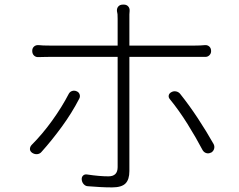

<svg xmlns="http://www.w3.org/2000/svg" viewBox="-20 -794 1040 834"><path d="M314 -397Q323 -393 326 -383.5Q329 -374 324 -365Q292 -303 248.5 -243.5Q205 -184 161 -135Q154 -126 142.5 -124.5Q131 -123 120 -130Q110 -137 110 -146.5Q110 -156 117 -164Q164 -211 206.5 -270Q249 -329 279 -387Q284 -396 294 -399Q304 -402 314 -397ZM725 -394Q734 -399 744.5 -397Q755 -395 762 -387Q802 -337 839.5 -280Q877 -223 908 -168Q913 -158 910 -147.5Q907 -137 897 -131H896Q886 -126 876 -129Q866 -132 860 -142Q831 -197 794.5 -255.5Q758 -314 718 -363Q711 -371 713 -380Q715 -389 725 -394ZM120 -573Q120 -585 128 -592Q136 -599 148 -598Q159 -597 168 -596.5Q177 -596 198 -596H491V-712Q491 -726 490.5 -732Q490 -738 488 -746Q487 -758 494 -766Q501 -774 514 -774H518Q530 -774 537 -766Q544 -758 543 -746Q542 -738 542 -731.5Q542 -725 542 -712V-596H825Q839 -596 849 -596.5Q859 -597 870 -598Q881 -599 889 -592Q897 -585 897 -572Q897 -561 889 -553.5Q881 -546 870 -547Q860 -547 850 -547Q840 -547 826 -547H542V-537Q542 -517 542 -477.5Q542 -438 542 -389Q542 -340 542 -287.5Q542 -235 542 -187Q542 -139 542 -103Q542 -67 542 -51Q542 -14 525 3Q508 20 467 20Q440 20 414 18.5Q388 17 363 15Q352 15 344 6.5Q336 -2 335 -14Q334 -25 341 -31.5Q348 -38 359 -36Q412 -28 451 -28Q491 -28 491 -68Q491 -84 491 -121Q491 -158 491 -207Q491 -256 491 -308.5Q491 -361 491 -408.5Q491 -456 491 -490.5Q491 -525 491 -537V-547H199Q178 -547 168.5 -546.5Q159 -546 148 -546Q136 -545 128 -552.5Q120 -560 120 -573Z"/></svg>

Font: Chiron GoRound TC L
Style: Regular
Weight: 300
Designer: Ryoko NISHIZUKA 西塚涼子 (kana, bopomofo & ideographs); Paul D. Hunt (Latin, Greek & Cyrillic); Sandoll Communications 산돌커뮤니
Foundry: Adobe
Version: Version 1.000;hotconv 1.1.1;makeotfexe 2.6.0